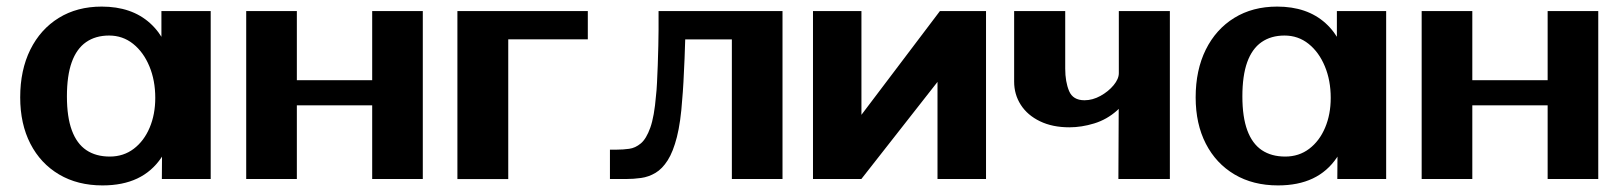

<svg xmlns="http://www.w3.org/2000/svg" viewBox="-20 -538 4876 577"><path d="M288.1 19.2Q213.2 19.2 157.6 -13.7Q101.9 -46.6 71.3 -106.1Q40.7 -165.6 40.7 -245.4Q40.7 -327.3 71.1 -388.8Q101.6 -450.2 156.7 -484.2Q211.8 -518.2 285.7 -518.2Q375.5 -518.2 430.8 -468.5Q486.1 -418.8 504.4 -321.3L465.1 -291.1V-504.7H613.2V0H466.4L467.9 -205.4L506.8 -170.9Q493.6 -106.8 465.1 -64.6Q436.6 -22.4 392.6 -1.6Q348.7 19.2 288.1 19.2ZM309.9 -67.5Q351.2 -67.5 382 -90.9Q412.8 -114.3 429.7 -154.3Q446.6 -194.3 446.6 -243.9Q446.6 -296.4 428.9 -338.8Q411.3 -381.2 380.1 -406.2Q348.9 -431.2 307.8 -431.2Q267.2 -431.2 238.7 -411.4Q210.2 -391.6 195.6 -351.1Q181.1 -310.6 181.1 -248.3Q181.1 -186.4 195.9 -146.3Q210.7 -106.2 239.5 -86.8Q268.3 -67.5 309.9 -67.5Z M719.9 0V-504.7H872.1V-214.2L743 -297H1227.6L1098.5 -214.2V-504.7H1250.6V0H1098.5V-303.8L1227.6 -221.5H743L872.1 -303.8V0Z M1354.6 -504.7H1746.5V-419.7H1378.3L1507.4 -496.1V0.2H1354.6Z M2179.4 0V-497.2L2318.1 -419.5H1959.1V-504.7H2331.6V0ZM1813 0V-88.3H1834.2Q1852.2 -88.3 1870.7 -90.8Q1889.2 -93.2 1905.8 -107Q1922.3 -120.8 1934.3 -154.4Q1946.3 -188 1951.4 -250.5Q1953.2 -264.6 1954.4 -288.7Q1955.7 -312.8 1956.7 -342Q1957.8 -371.2 1958.4 -400.5Q1958.9 -429.9 1959.2 -454.6Q1959.4 -479.4 1959.1 -494H2040.9Q2040.9 -472.5 2039.8 -437.2Q2038.8 -401.9 2037.3 -363.1Q2035.7 -324.4 2033.9 -291.1Q2032 -257.7 2030.2 -239.4Q2025.6 -171 2014.3 -126.5Q2002.9 -81.9 1986.6 -56.3Q1970.3 -30.6 1949.9 -18.5Q1929.5 -6.4 1906.8 -3.2Q1884.2 0 1860.7 0Z M2423.2 0V-504.7H2568.8V-157.3L2535.4 -148.8L2804.6 -504.7H2943.2V0H2797.4V-330.8L2841.3 -347.9L2568.5 0Z M3341 0 3342.8 -393.1 3380.1 -279.9Q3367.3 -233.1 3336.9 -205.9Q3306.5 -178.8 3268.4 -167.1Q3230.3 -155.4 3193.7 -155.4Q3142.7 -155.4 3105.3 -173.6Q3067.8 -191.7 3047.8 -222.8Q3027.7 -253.9 3027.7 -292.8V-504.7H3181.2V-331.7Q3181.2 -292.4 3192.8 -264.5Q3204.4 -236.7 3239.1 -236.7Q3263.4 -236.7 3287.3 -249.9Q3311.1 -263.1 3326.7 -282Q3342.3 -300.9 3342.3 -318.1V-504.7H3495.7V0Z M3820.6 19.2Q3745.7 19.2 3690.1 -13.7Q3634.4 -46.6 3603.8 -106.1Q3573.2 -165.6 3573.2 -245.4Q3573.2 -327.3 3603.6 -388.8Q3634.1 -450.2 3689.2 -484.2Q3744.3 -518.2 3818.2 -518.2Q3908 -518.2 3963.3 -468.5Q4018.6 -418.8 4036.9 -321.3L3997.6 -291.1V-504.7H4145.7V0H3998.9L4000.4 -205.4L4039.3 -170.9Q4026.1 -106.8 3997.6 -64.6Q3969.1 -22.4 3925.1 -1.6Q3881.2 19.2 3820.6 19.2ZM3842.4 -67.5Q3883.7 -67.5 3914.5 -90.9Q3945.3 -114.3 3962.2 -154.3Q3979.1 -194.3 3979.1 -243.9Q3979.1 -296.4 3961.4 -338.8Q3943.8 -381.2 3912.6 -406.2Q3881.4 -431.2 3840.3 -431.2Q3799.7 -431.2 3771.2 -411.4Q3742.7 -391.6 3728.1 -351.1Q3713.6 -310.6 3713.6 -248.3Q3713.6 -186.4 3728.4 -146.3Q3743.2 -106.2 3772 -86.8Q3800.8 -67.5 3842.4 -67.5Z M4252.4 0V-504.7H4404.6V-214.2L4275.5 -297H4760.1L4631 -214.2V-504.7H4783.1V0H4631V-303.8L4760.1 -221.5H4275.5L4404.6 -303.8V0Z"/></svg>

Font: Russolo 10pt ExtraLight
Style: Regular
Weight: 200
Designer: Micah Stupak-Hahn
Version: Version 1.000